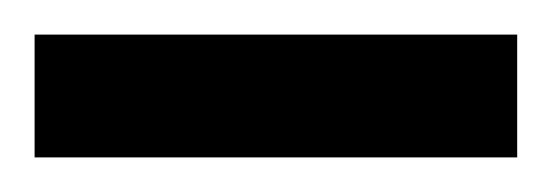

<svg xmlns="http://www.w3.org/2000/svg" viewBox="-31 -707 319 111"><path d="M-11 -687H268V-616H-11Z"/></svg>

Font: sheba-seeBold
Style: Regular
Weight: 600
Designer: Mohamed Galeb, the designers
Foundry: Kief Type Foundry
Version: Version 2.010; ttfautohint (v1.5.33-1714) -l 8 -r 50 -G 200 